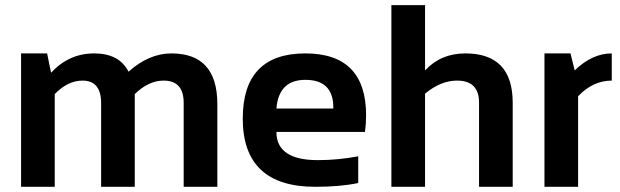

<svg xmlns="http://www.w3.org/2000/svg" viewBox="-20 -718 2384 738"><path d="M61 0V-512.7H161.1L176.3 -438.5Q245.1 -512.7 341.8 -512.7Q438.5 -512.7 474.1 -442.4Q552.7 -512.7 638.7 -512.7Q815.4 -512.7 815.4 -317.9V0H686V-322.8Q686 -408.2 608.9 -408.2Q551.3 -408.2 498 -356.4V0H368.7V-321.3Q368.7 -408.2 297.4 -408.2Q240.7 -408.2 190.4 -356.4V0Z M1153.8 -512.7Q1387.2 -512.7 1387.2 -274.4Q1387.2 -242.7 1382.8 -210.9H1042.5Q1042.5 -102.5 1201.7 -102.5Q1279.3 -102.5 1356.9 -117.2V-14.6Q1289.1 0 1191.9 0Q913.1 0 913.1 -262.2Q913.1 -512.7 1153.8 -512.7ZM1042.5 -300.8H1261.2V-304.7Q1261.2 -411.1 1153.8 -411.1Q1051.3 -411.1 1042.5 -300.8Z M1484.4 0V-698.2H1613.8V-447.3Q1674.3 -512.7 1768.6 -512.7Q1950.7 -512.7 1950.7 -323.2V0H1821.3V-323.2Q1821.3 -408.2 1736.8 -408.2Q1673.8 -408.2 1613.8 -357.9V0Z M2072.8 0V-512.7H2172.9L2189 -447.3Q2256.3 -512.7 2331.5 -512.7V-408.2Q2259.3 -408.2 2202.1 -348.1V0Z"/></svg>

Font: SansationBold
Style: Bold
Weight: 700
Designer: Bernd Montag
Version: Version 1.301